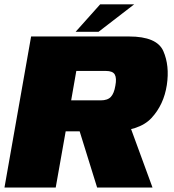

<svg xmlns="http://www.w3.org/2000/svg" viewBox="-32 -838 776 858"><path d="M-12 0H217L261.5 -251H460.5Q589.5 -251 644.8 -310.5Q700 -370 713.5 -458Q726.5 -544.5 697.8 -609.8Q669 -675 544.5 -675H107ZM402 0H649.5L533 -318L305.5 -310.5ZM286 -389.5 309 -521H441Q472 -521 481 -504.8Q490 -488.5 483.5 -455Q478 -421 463.5 -405.2Q449 -389.5 418 -389.5ZM306 -696H408.5L567.5 -818.5H415.5Z"/></svg>

Font: Anybody UltraCondensed Thin Black
Style: Italic
Weight: 900
Italic angle: -10°
Version: Version 1.111